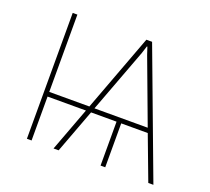

<svg xmlns="http://www.w3.org/2000/svg" viewBox="-121 -865 1117 1019"><g transform="rotate(20 437.5 -355.5)"><path d="M406.2 -274.4H707L571.8 -636.7L558.1 -678.2H555.2L542 -636.7ZM150.9 -274.4H377.4L540.5 -710.9H572.8L838.9 0H810.1L716.8 -248H566.9V0H540.5V-248H396.5L303.7 0H274.9L367.7 -248H150.9V0H124.5V-710.9H150.9Z"/></g></svg>

Font: Roboto-Thin
Style: Regular
Weight: 250
Designer: Google
Version: Version 1.100141; 2013; ttfautohint (v0.94.14-c901) -l 8 -r 